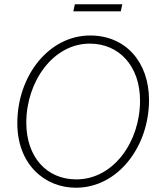

<svg xmlns="http://www.w3.org/2000/svg" viewBox="-20 -872 747 898"><path d="M335 6C533 6 677 -188 677 -404C677 -581 568 -706 402 -706C208 -706 61 -517 61 -296C61 -102 190 6 335 6ZM337 -33C197 -33 103 -139 103 -298C103 -490 228 -668 400 -668C536 -668 635 -564 635 -401C635 -209 511 -33 337 -33ZM323 -819H545L552 -852H330Z"/></svg>

Font: Fixel Text 20240404 ExtraLight
Style: Italic
Weight: 200
Width: 4
Italic angle: -10°
Designer: AlfaBravo + MacPaw
Foundry: Kyrylo Tkachov, Marchela Mozhyna, Serhii Makarenko, Maria Weinstein, Zakhar Kryvoshyya
Version: Version 1.211;Glyphs 3.2 (3225)